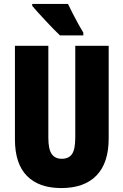

<svg xmlns="http://www.w3.org/2000/svg" viewBox="-20 -947 628 977"><path d="M533 -242Q533 -118 471 -54Q409 10 292 10Q178 10 117 -52Q56 -114 56 -238V-714H226V-246Q226 -188 243 -163.5Q260 -139 294 -139Q330 -139 346.5 -163Q363 -187 363 -247V-714H533ZM326 -927Q335 -908 350 -878.5Q365 -849 380 -822Q395 -795 404 -781V-767H285Q273 -778 253.5 -798Q234 -818 212.5 -841Q191 -864 172.5 -884.5Q154 -905 144 -917V-927Z"/></svg>

Font: Noto Sans Tamil ExtraCondensed Black
Style: Regular
Weight: 900
Width: 2
Designer: Jelle Bosma - Monotype Design Team
Foundry: Monotype Imaging Inc.
Version: Version 2.004; ttfautohint (v1.8.4.7-5d5b)